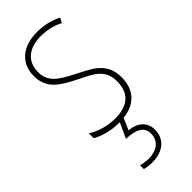

<svg xmlns="http://www.w3.org/2000/svg" viewBox="-251 -577 858 858"><g transform="rotate(-45 178.0 -148.5)"><path d="M258 145C258 99 228 69 172 63L196 8C278 -1 318 -52 318 -126C318 -218 256 -245 183 -282C114 -318 70 -342 70 -407C70 -476 119 -512 193 -512C232 -512 273 -502 300 -486L312 -509C281 -526 239 -537 194 -537C95 -537 44 -482 44 -408C44 -324 102 -294 177 -256C245 -223 291 -200 291 -128C291 -57 252 -16 167 -16C119 -16 73 -30 37 -53V-22C64 -6 111 10 167 10H170L137 82C196 84 233 100 233 145C233 192 195 217 147 217C131 217 113 214 98 210V234C113 238 131 240 147 240C214 240 258 203 258 145Z"/></g></svg>

Font: Noto Sans Gurmukhi Condensed Thin
Style: Regular
Weight: 100
Width: 3
Designer: Jelle Bosma - Monotype Design Team
Foundry: Monotype Imaging Inc.
Version: Version 2.004